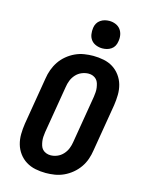

<svg xmlns="http://www.w3.org/2000/svg" viewBox="-141 -1055 882 1149"><g transform="rotate(15 300.0 -481.0)"><path d="M257 8Q224 8 192.5 1.5Q161 -5 135 -21Q109 -37 90.5 -62Q72 -87 63.5 -117Q55 -147 55.5 -179.5Q56 -212 61 -245L110 -538Q114 -566 124 -593.5Q134 -621 150.5 -645.5Q167 -670 190.5 -689.5Q214 -709 241 -721.5Q268 -734 296.5 -738.5Q325 -743 352 -743Q385 -743 417 -736.5Q449 -730 474.5 -714Q500 -698 518.5 -673Q537 -648 545.5 -618Q554 -588 553.5 -555.5Q553 -523 548 -490L499 -197Q495 -169 485.5 -141.5Q476 -114 459 -89.5Q442 -65 418.5 -45.5Q395 -26 368 -13.5Q341 -1 312.5 3.5Q284 8 257 8ZM257 -102Q278 -102 298.5 -110.5Q319 -119 334.5 -136Q350 -153 358 -173.5Q366 -194 369 -215L418 -508Q420 -522 421 -536.5Q422 -551 420 -564.5Q418 -578 414 -591Q410 -604 401 -613.5Q392 -623 379.5 -628Q367 -633 353 -633Q332 -633 311 -624.5Q290 -616 274.5 -599Q259 -582 251 -561.5Q243 -541 240 -520L191 -227Q189 -213 188 -198.5Q187 -184 189 -170.5Q191 -157 195 -144Q199 -131 208 -121.5Q217 -112 230 -107Q243 -102 257 -102ZM391 -800Q371 -800 352 -807.5Q333 -815 321.5 -830Q310 -845 307 -865Q304 -885 307 -905Q309 -920 316.5 -933Q324 -946 336.5 -954.5Q349 -963 363 -966.5Q377 -970 391 -970Q411 -970 429.5 -962.5Q448 -955 459.5 -940Q471 -925 474.5 -905Q478 -885 474 -865Q472 -850 465 -837Q458 -824 445.5 -815.5Q433 -807 419 -803.5Q405 -800 391 -800Z"/></g></svg>

Font: Iosevka HT Extrabold Extended
Style: Italic
Weight: 800
Width: 7
Italic angle: -9°
Monospace: yes
Designer: Belleve Invis
Foundry: Belleve Invis
Version: Version 32.3.0; ttfautohint (v1.8.4)